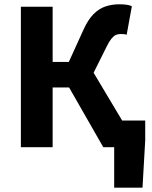

<svg xmlns="http://www.w3.org/2000/svg" viewBox="-20 -683 707 891"><path d="M509.9 188V0H480.9V-123.6H653.9V-31.8L641.3 188ZM76.9 0V-651.8H224.3V-395.7H299.4L367.8 -546Q388.5 -591.8 413.9 -617.3Q439.2 -642.9 469.2 -653Q499.1 -663.1 533.7 -663.1Q551.2 -663.1 566.3 -661.2Q581.3 -659.4 591.9 -654.1L567.8 -521.6Q563.4 -523.6 556.5 -524.4Q549.5 -525.2 539.6 -525.2Q527.2 -525.2 517.1 -520.5Q507 -515.7 496.7 -503Q486.5 -490.4 474.9 -466.8L414.4 -345.4L620.7 0H459.2L300.7 -277H224.3V0Z"/></svg>

Font: Source Sans 3 Variable
Style: Regular
Weight: 200
Designer: Paul D. Hunt
Foundry: Adobe Systems Incorporated
Version: Version 3.026